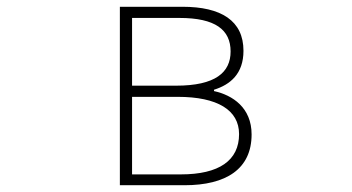

<svg xmlns="http://www.w3.org/2000/svg" viewBox="-20 -547 1040 567"><path d="M334 0H525C648 0 723 -48 723 -150C723 -229 667 -266 612 -278V-282C660 -297 699 -329 699 -397C699 -486 633 -527 519 -527H334ZM370 -294V-494H510C616 -494 661 -459 661 -395C661 -333 616 -294 500 -294ZM370 -32V-261H505C622 -261 686 -222 686 -151C686 -73 627 -32 514 -32Z"/></svg>

Font: Harano Aji Gothic ExtraLight
Style: Regular
Weight: 250
Foundry: Masamichi Hosoda
Version: HaranoAjiGothic-ExtraLight version 20230610;ttx 4.39.4